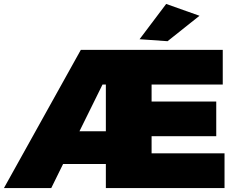

<svg xmlns="http://www.w3.org/2000/svg" viewBox="-30 -954 1197 974"><path d="M1109 0H507V-122H290L230 0H-10L380 -701H1100V-525H739V-439H1067V-263H739V-176H1109ZM507 -288V-525H490L373 -288ZM820 -745 678 -755 813 -934 982 -874Z"/></svg>

Font: Argentum Novus Black
Style: Regular
Weight: 900
Designer: Julieta Ulanovsky (font) & Cristiano Sobral (main changes)
Foundry: Julieta Ulanovsky (font) & Cristiano Sobral (main changes)
Version: Version 3.00;November 27, 2020;FontCreator 13.0.0.2655 64-bi